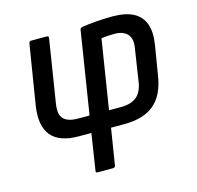

<svg xmlns="http://www.w3.org/2000/svg" viewBox="-101 -606 920 896"><g transform="rotate(-15 359.0 -157.5)"><path d="M263 185Q253 185 255 175L282 0H223Q128 0 89 -47.5Q50 -95 64 -189L111 -479Q113 -489 123 -489H197Q208 -489 206 -479L158 -177Q149 -124 170 -102.5Q191 -81 240 -81H295L358 -478Q359 -487 370 -489Q401 -494 439.5 -497Q478 -500 518 -500Q579 -500 617 -480.5Q655 -461 670 -421.5Q685 -382 675 -320L652 -180Q638 -87 586.5 -43.5Q535 0 441 0H377L349 175Q347 185 337 185ZM389 -81H446Q496 -81 523 -103.5Q550 -126 557 -175L580 -326Q589 -373 568.5 -396Q548 -419 506 -419Q489 -419 473 -418Q457 -417 442 -415Z"/></g></svg>

Font: Sofia Sans Semi Condensed SemiBold
Style: Italic
Weight: 600
Italic angle: -9°
Version: Version 4.100